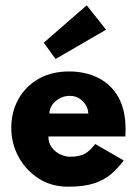

<svg xmlns="http://www.w3.org/2000/svg" viewBox="-20 -692 514 724"><path d="M237 12Q173 12 124.8 -19.5Q76.5 -51 49.5 -101.5Q22.5 -152 22.5 -209.5Q22.5 -270 49.5 -318.2Q76.5 -366.5 125.2 -394.5Q174 -422.5 240 -422.5Q303 -422.5 351.2 -398Q399.5 -373.5 426.5 -325.2Q453.5 -277 453.5 -205Q453.5 -191 453 -177.5H162.5Q162.5 -152.5 175.5 -135.5Q188.5 -118.5 207.5 -109.8Q226.5 -101 244 -101Q277 -101 297 -110.8Q317 -120.5 339 -149L446.5 -87Q424 -56.5 397.8 -34.5Q371.5 -12.5 333.5 -0.2Q295.5 12 237 12ZM313 -264Q312.5 -280 303.8 -295.2Q295 -310.5 279.5 -320.5Q264 -330.5 243 -330.5Q212.5 -330.5 189.5 -310.2Q166.5 -290 166.5 -264ZM189.5 -469.5 145 -531 307 -672 380 -580Z"/></svg>

Font: Lucymar Sans
Style: Bold
Weight: 700
Foundry: The League of Moveable Type (original font) / Main changes by Cristiano Sobral with portions from Mirco Monsees
Version: Version 2.001;August 30, 2020;FontCreator 13.0.0.2681 64-bit